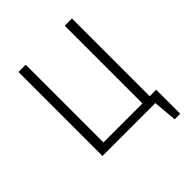

<svg xmlns="http://www.w3.org/2000/svg" viewBox="-226 -824 1107 1107"><g transform="rotate(-45 328.0 -270.0)"><path d="M169 -685V-51H487V-685H546V-51H599V145H554L541 0H110V-685Z"/></g></svg>

Font: Jldddboxgfspflltxgxzjzlszac
Style: Regular
Weight: 300
Designer: Carrois Corporate & Edenspiekermann
Foundry: Carrois Corporate GbR & Edenspiekermann AG
Version: Version 2.001